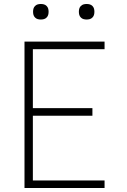

<svg xmlns="http://www.w3.org/2000/svg" viewBox="-20 -944 640 964"><path d="M103 0V-735H505V-697H145V-401H444V-363H145V-38H505V0ZM415 -846Q407 -846 399.5 -848Q392 -850 386 -856Q380 -862 378 -869.5Q376 -877 376 -885Q376 -893 378 -900.5Q380 -908 386 -914Q392 -920 399.5 -922Q407 -924 415 -924Q423 -924 430.5 -922Q438 -920 444 -914Q450 -908 452 -900.5Q454 -893 454 -885Q454 -877 452 -869.5Q450 -862 444 -856Q438 -850 430.5 -848Q423 -846 415 -846ZM185 -846Q177 -846 169.5 -848Q162 -850 156 -856Q150 -862 148 -869.5Q146 -877 146 -885Q146 -893 148 -900.5Q150 -908 156 -914Q162 -920 169.5 -922Q177 -924 185 -924Q193 -924 200.5 -922Q208 -920 214 -914Q220 -908 222 -900.5Q224 -893 224 -885Q224 -877 222 -869.5Q220 -862 214 -856Q208 -850 200.5 -848Q193 -846 185 -846Z"/></svg>

Font: Iosevka Extralight Extended
Style: Regular
Weight: 200
Width: 7
Monospace: yes
Designer: Belleve Invis
Foundry: Belleve Invis
Version: Version 32.5.0; ttfautohint (v1.8.4)